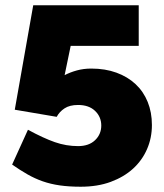

<svg xmlns="http://www.w3.org/2000/svg" viewBox="-20 -698 622 728"><path d="M286 10Q242 10 207 5Q172 0 142 -10.5Q112 -21 84 -37Q56 -53 26 -74L86 -206Q145 -174 188 -159Q231 -144 276 -144Q317 -144 340.5 -166.5Q364 -189 364 -222Q364 -255 340.5 -277.5Q317 -300 276 -300Q244 -300 224.5 -287Q205 -274 195 -255L36 -282L106 -678H506V-524H248L225 -413Q246 -424 271.5 -431Q297 -438 326 -438Q379 -438 421.5 -422.5Q464 -407 494 -379Q524 -351 540 -311.5Q556 -272 556 -224Q556 -175 537.5 -132.5Q519 -90 484.5 -58.5Q450 -27 400 -8.5Q350 10 286 10Z"/></svg>

Font: Celebes Black
Style: Regular
Weight: 900
Designer: Anugrah Pasau
Foundry: Lafontype
Version: Version 1.000; ttfautohint (v1.8.4)